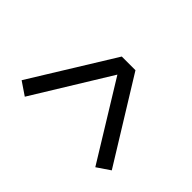

<svg xmlns="http://www.w3.org/2000/svg" viewBox="-137 -727 774 774"><g transform="rotate(-45 250.0 -340.0)"><path d="M83 -83 45 -139 372 -340 45 -541 83 -597 436 -379V-301Z"/></g></svg>

Font: HulyMono
Style: Regular
Weight: 400
Monospace: yes
Designer: Belleve Invis
Foundry: Belleve Invis
Version: Version 33.2.5; ttfautohint (v1.8.4)